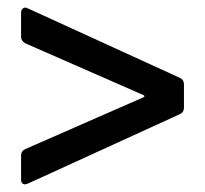

<svg xmlns="http://www.w3.org/2000/svg" viewBox="-20 -522 535 501"><path d="M46 -41Q35 -41 35 -54V-116Q35 -128 46 -133L354 -268Q360 -271 354 -274L46 -409Q35 -415 35 -426V-489Q35 -497 40.5 -500.5Q46 -504 53 -500L449 -319Q460 -314 460 -302V-241Q460 -229 449 -224L53 -43Q47 -41 46 -41Z"/></svg>

Font: Barlow_Medium_SS
Style: Regular
Weight: 500
Designer: Jeremy Tribby
Foundry: Jeremy Tribby
Version: Version 1.101 August 23, 2024